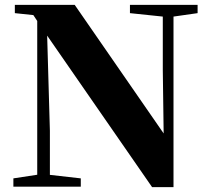

<svg xmlns="http://www.w3.org/2000/svg" viewBox="-20 -767 865 789"><path d="M35 0V-34L140 -50H171L312 -34V0ZM133 0V-718H171L185 -230V0ZM514 -713V-747H792V-713L687 -698H657ZM605 2 159 -642 156 -646 117 -705 41 -713V-747H287L673 -189L653 -182L649 -478V-747H693V2Z"/></svg>

Font: Noto Serif TC ExtraLight Black
Style: Regular
Weight: 900
Version: Version 2.003-H1;hotconv 1.1.1;makeotfexe 2.6.0